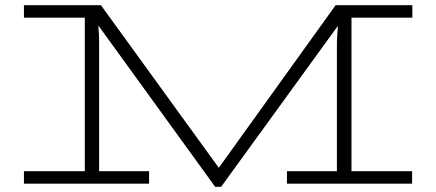

<svg xmlns="http://www.w3.org/2000/svg" viewBox="-20 -706 1677 738"><path d="M1331 -638V-48H1564V0H1083V-48H1275V-542Q1275 -561 1279 -607L830 12H807L358 -608Q361 -574 361 -542V-48H553V0H72V-48H306V-638H72V-686H368L821 -61L1270 -686H1565V-638Z"/></svg>

Font: BioRhyme Expanded Light
Style: Regular
Weight: 300
Width: 7
Designer: Aoife Mooney
Foundry: Aoife Mooney Type
Version: Version 1.000